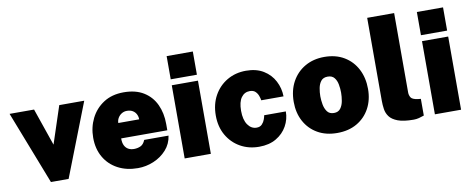

<svg xmlns="http://www.w3.org/2000/svg" viewBox="-65 -1034 3282 1336"><g transform="rotate(-10 1576.5 -366.0)"><path d="M205 0 4 -517H177L268 -253L355 -517H531.5L330 0Z M819 10Q738.5 10 677.2 -22.8Q616 -55.5 582 -114.5Q548 -173.5 548 -252Q548 -326 579.2 -388.5Q610.5 -451 669.2 -489Q728 -527 811 -527Q895.5 -527 952 -492Q1008.5 -457 1036.8 -396.2Q1065 -335.5 1065 -259V-214H739Q738.5 -183 748.5 -163.5Q758.5 -144 775.8 -135Q793 -126 814 -126Q840.5 -126 861.8 -136Q883 -146 895 -176H1067Q1059 -118.5 1021.5 -76.8Q984 -35 930.2 -12.5Q876.5 10 819 10ZM738 -323H885.5Q885.5 -342.5 877 -359.2Q868.5 -376 852 -386Q835.5 -396 811 -396Q791 -396 774.5 -386Q758 -376 748 -359.2Q738 -342.5 738 -323Z M1150 0V-517H1335V0ZM1150 -559V-723H1335V-559Z M1675.5 10Q1601.5 10 1542.5 -23.5Q1483.5 -57 1449.2 -117Q1415 -177 1415 -256Q1415 -336 1449 -397Q1483 -458 1542 -492.5Q1601 -527 1675.5 -527Q1748.5 -527 1798.8 -496Q1849 -465 1875.2 -414.5Q1901.5 -364 1902.5 -306H1745Q1743 -320.5 1736.5 -338.5Q1730 -356.5 1716 -369.8Q1702 -383 1677 -383Q1639.5 -383 1616.8 -351.8Q1594 -320.5 1594 -258Q1594 -194.5 1618.5 -159.2Q1643 -124 1681 -124Q1705.5 -124 1719.2 -138.8Q1733 -153.5 1739.2 -171.5Q1745.5 -189.5 1747 -200H1900Q1900 -145 1873.2 -97Q1846.5 -49 1796.5 -19.5Q1746.5 10 1675.5 10Z M2227.5 10Q2147.5 10 2088.8 -24Q2030 -58 1997.8 -117.8Q1965.5 -177.5 1965.5 -255Q1965.5 -336.5 1999.2 -397.8Q2033 -459 2092.2 -493Q2151.5 -527 2228.5 -527Q2309.5 -527 2368.2 -491.8Q2427 -456.5 2458.8 -395Q2490.5 -333.5 2490.5 -255Q2490.5 -178 2458.2 -118.2Q2426 -58.5 2367 -24.2Q2308 10 2227.5 10ZM2228.5 -131Q2259.5 -131 2275.2 -152.2Q2291 -173.5 2296.2 -204Q2301.5 -234.5 2301.5 -262Q2301.5 -290 2296.2 -319.2Q2291 -348.5 2275.2 -368.2Q2259.5 -388 2228.5 -388Q2197 -388 2181.2 -368.2Q2165.5 -348.5 2160 -319.2Q2154.5 -290 2154.5 -262Q2154.5 -234.5 2160 -204Q2165.5 -173.5 2181.2 -152.2Q2197 -131 2228.5 -131Z M2767 11Q2695.5 11 2655.2 -4.2Q2615 -19.5 2597 -44Q2579 -68.5 2574.8 -98Q2570.5 -127.5 2570.5 -156V-743H2761V-182Q2761 -163.5 2770.5 -147Q2780 -130.5 2819.5 -125L2840.5 -123V-5Q2823 1.5 2804.5 6.2Q2786 11 2767 11Z M2918 0V-517H3103V0ZM2918 -559V-723H3103V-559Z"/></g></svg>

Font: Public Sans Thin Black
Style: Regular
Weight: 900
Version: Version 2.001